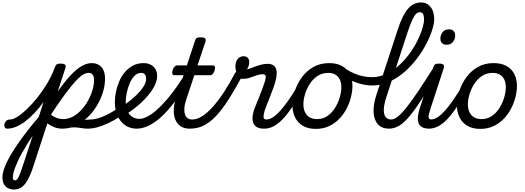

<svg xmlns="http://www.w3.org/2000/svg" viewBox="-190 -1035 4294 1570"><path d="M534 17Q508 17 487.5 14Q467 11 447.5 8.5Q428 6 406.5 6.5Q385 7 356 15L361 -20Q382 -29 408.5 -36Q435 -43 462 -48Q489 -53 513 -55.5Q537 -58 553 -58Q562 -58 565 -46.5Q568 -35 565 -20.5Q562 -6 554 5.5Q546 17 534 17ZM-131 17Q-145 17 -151 5.5Q-157 -6 -154 -20.5Q-151 -35 -139 -46.5Q-127 -58 -106 -58Q-82 -58 -45.5 -81.5Q-9 -105 33.5 -146Q76 -187 118.5 -240.5Q161 -294 197 -355Q233 -416 256 -478L258 -483Q265 -503 274.5 -509Q284 -515 303 -515Q334 -515 342.5 -505.5Q351 -496 344 -476L282 -287Q341 -370 389 -421Q437 -472 479 -495.5Q521 -519 561 -519Q611 -519 640 -486Q669 -453 669 -393Q669 -337 651 -279Q633 -221 600.5 -168Q568 -115 524.5 -73.5Q481 -32 429 -7.5Q377 17 321 17Q284 17 253.5 5Q223 -7 197 -26L85 318Q60 395 35.5 438Q11 481 -16.5 498Q-44 515 -79 515Q-98 515 -119.5 506Q-141 497 -155.5 475Q-170 453 -170 414Q-170 389 -161 359Q-152 329 -134.5 292Q-117 255 -91.5 213.5Q-66 172 -33 125Q0 78 40 27Q80 -24 127 -79L166 -201Q131 -152 93 -112Q55 -72 17 -43Q-21 -14 -58.5 1.5Q-96 17 -131 17ZM-85 417Q-85 429 -80.5 434.5Q-76 440 -68 440Q-61 440 -54 434.5Q-47 429 -39 414.5Q-31 400 -20.5 371Q-10 342 5 295L77 76Q50 115 28 151Q6 187 -12.5 220Q-31 253 -44 282Q-57 311 -66.5 336Q-76 361 -80.5 381Q-85 401 -85 417ZM226 -97Q250 -79 275 -70Q300 -61 327 -61Q369 -61 407 -82Q445 -103 476.5 -137.5Q508 -172 531 -214Q554 -256 566.5 -299.5Q579 -343 579 -381Q579 -410 567.5 -424.5Q556 -439 533 -439Q516 -439 496.5 -429Q477 -419 452 -395.5Q427 -372 394.5 -332.5Q362 -293 320.5 -235Q279 -177 226 -97Z M534 17Q515 17 508.5 5.5Q502 -6 505.5 -20.5Q509 -35 521 -46.5Q533 -58 552 -58Q593 -58 649.5 -81Q706 -104 776 -150Q788 -158 798 -153Q808 -148 813.5 -136Q819 -124 817 -111Q815 -98 804 -90Q745 -51 694.5 -27.5Q644 -4 603.5 6.5Q563 17 534 17Z M776 -143Q794 -154 811 -166Q828 -178 845 -190Q890 -223 926 -258Q962 -293 983.5 -327Q1005 -361 1005 -390Q1005 -413 995 -426Q985 -439 965 -439Q951 -439 944.5 -451Q938 -463 940 -479Q942 -495 953.5 -507Q965 -519 986 -519Q1016 -519 1041 -506.5Q1066 -494 1080.5 -470.5Q1095 -447 1095 -414Q1095 -369 1066.5 -319.5Q1038 -270 991 -221.5Q944 -173 886 -131Q867 -118 847 -104.5Q827 -91 807 -79Z M929 17Q894 17 865.5 6Q837 -5 815.5 -25Q794 -45 779 -72Q764 -99 756.5 -131Q749 -163 749 -199Q749 -237 757.5 -280.5Q766 -324 783.5 -366Q801 -408 829 -442.5Q857 -477 896 -498Q935 -519 986 -519Q1000 -519 1006.5 -507Q1013 -495 1010.5 -479Q1008 -463 996.5 -451Q985 -439 964 -439Q933 -439 909 -414Q885 -389 869.5 -351.5Q854 -314 846 -273.5Q838 -233 838 -201Q838 -174 844.5 -149Q851 -124 864.5 -105Q878 -86 900 -74.5Q922 -63 953 -63Q991 -63 1048.5 -102Q1106 -141 1181 -229Q1256 -317 1344 -463Q1349 -471 1359.5 -465Q1370 -459 1378 -448.5Q1386 -438 1381 -430Q1312 -303 1248.5 -216.5Q1185 -130 1128.5 -79Q1072 -28 1022 -5.5Q972 17 929 17Z M1361 17Q1314 17 1284.5 -4.5Q1255 -26 1242 -61.5Q1229 -97 1231 -141Q1233 -185 1248 -230L1311 -420H1235Q1224 -420 1220 -430Q1216 -440 1221 -460Q1227 -480 1237 -490Q1247 -500 1258 -500H1338L1403 -698Q1409 -718 1418.5 -724Q1428 -730 1448 -730Q1480 -730 1488 -720.5Q1496 -711 1489 -691L1425 -500H1551Q1562 -500 1566.5 -490.5Q1571 -481 1565 -460Q1560 -441 1550 -430.5Q1540 -420 1529 -420H1399L1333 -221Q1319 -179 1317.5 -148Q1316 -117 1323.5 -97Q1331 -77 1346 -67.5Q1361 -58 1380 -58Q1394 -58 1401 -46.5Q1408 -35 1406 -20.5Q1404 -6 1393 5.5Q1382 17 1361 17Z M1365 17Q1346 17 1339.5 5.5Q1333 -6 1336.5 -20.5Q1340 -35 1352 -46.5Q1364 -58 1383 -58Q1422 -58 1464.5 -85.5Q1507 -113 1552 -163.5Q1597 -214 1642 -283Q1687 -352 1730 -434Q1735 -445 1748.5 -449.5Q1762 -454 1775.5 -452Q1789 -450 1795.5 -442Q1802 -434 1794 -419Q1742 -324 1693 -244Q1644 -164 1594 -105.5Q1544 -47 1488 -15Q1432 17 1365 17Z M1970 17Q1926 17 1905 1Q1884 -15 1878 -40Q1872 -65 1876.5 -91.5Q1881 -118 1888 -138Q1892 -150 1903 -177Q1914 -204 1928 -238.5Q1942 -273 1955.5 -309Q1969 -345 1978 -375Q1986 -405 1981.5 -416.5Q1977 -428 1956 -428Q1933 -428 1907 -418.5Q1881 -409 1853 -399.5Q1825 -390 1794 -390Q1776 -390 1763 -405Q1750 -420 1742.5 -443.5Q1735 -467 1735 -493Q1735 -514 1742 -532.5Q1749 -551 1764.5 -563Q1780 -575 1804 -575Q1824 -575 1836 -562Q1848 -549 1848 -529Q1848 -516 1844.5 -500.5Q1841 -485 1830 -469Q1839 -469 1856.5 -475.5Q1874 -482 1897.5 -491Q1921 -500 1947.5 -506.5Q1974 -513 2000 -513Q2031 -513 2049.5 -498Q2068 -483 2072 -452.5Q2076 -422 2063 -373Q2056 -345 2042.5 -308.5Q2029 -272 2014.5 -235.5Q2000 -199 1988.5 -169.5Q1977 -140 1973 -126Q1964 -96 1965 -77Q1966 -58 1989 -58Q2003 -58 2009.5 -46.5Q2016 -35 2014.5 -20.5Q2013 -6 2002 5.5Q1991 17 1970 17Z M1970 17Q1956 17 1949 5.5Q1942 -6 1943.5 -20.5Q1945 -35 1956 -46.5Q1967 -58 1988 -58Q2014 -58 2043 -77Q2072 -96 2102.5 -130Q2133 -164 2165 -210Q2197 -256 2230 -310Q2238 -323 2252 -321Q2266 -319 2275 -308.5Q2284 -298 2276 -285Q2233 -210 2194.5 -153Q2156 -96 2119.5 -58.5Q2083 -21 2046.5 -2Q2010 17 1970 17Z M2392 19Q2330 19 2287 -6Q2244 -31 2222.5 -75.5Q2201 -120 2201 -176Q2201 -229 2220 -288.5Q2239 -348 2276.5 -400.5Q2314 -453 2370.5 -486Q2427 -519 2502 -519Q2564 -519 2606.5 -495.5Q2649 -472 2670.5 -429.5Q2692 -387 2692 -331Q2692 -291 2680.5 -243.5Q2669 -196 2645.5 -149.5Q2622 -103 2586 -65Q2550 -27 2501.5 -4Q2453 19 2392 19ZM2402 -61Q2451 -61 2488 -87Q2525 -113 2550 -153.5Q2575 -194 2588 -238.5Q2601 -283 2601 -321Q2601 -360 2588 -386Q2575 -412 2551 -425.5Q2527 -439 2494 -439Q2444 -439 2406 -413.5Q2368 -388 2342.5 -348Q2317 -308 2304 -264Q2291 -220 2291 -183Q2291 -144 2304.5 -116.5Q2318 -89 2343 -75Q2368 -61 2402 -61Z M2854 -336Q2798 -336 2736.5 -355.5Q2675 -375 2613 -416Q2599 -425 2598 -436.5Q2597 -448 2604 -457.5Q2611 -467 2621 -471Q2631 -475 2639 -470Q2676 -447 2712 -432Q2748 -417 2783.5 -410.5Q2819 -404 2853 -404Q2897 -404 2939 -419Q2981 -434 3019 -459Q3057 -484 3091 -517.5Q3125 -551 3154 -589.5Q3183 -628 3205.5 -668.5Q3228 -709 3244 -747.5Q3260 -786 3269 -820.5Q3278 -855 3278 -880Q3278 -895 3290.5 -902.5Q3303 -910 3319.5 -910Q3336 -910 3348.5 -902.5Q3361 -895 3361 -880Q3361 -852 3351 -814Q3341 -776 3322.5 -732Q3304 -688 3277 -642Q3250 -596 3216 -551.5Q3182 -507 3141.5 -468.5Q3101 -430 3055 -400Q3009 -370 2958.5 -353Q2908 -336 2854 -336Z M2990 17Q2934 17 2901.5 -17.5Q2869 -52 2865 -114.5Q2861 -177 2888 -260L3062 -792Q3100 -909 3145 -962Q3190 -1015 3254 -1015Q3286 -1015 3310 -998Q3334 -981 3347 -951Q3360 -921 3360 -880Q3360 -861 3347.5 -852Q3335 -843 3318.5 -843Q3302 -843 3289.5 -852Q3277 -861 3277 -880Q3277 -897 3274 -909Q3271 -921 3264 -928Q3257 -935 3243 -935Q3227 -935 3212.5 -921.5Q3198 -908 3181.5 -872.5Q3165 -837 3143 -772L2970 -243Q2950 -183 2948.5 -141Q2947 -99 2963 -78.5Q2979 -58 3009 -58Q3023 -58 3030 -46.5Q3037 -35 3035 -20.5Q3033 -6 3022 5.5Q3011 17 2990 17Z M2991 17Q2977 17 2970 5.5Q2963 -6 2964.5 -20.5Q2966 -35 2977 -46.5Q2988 -58 3009 -58Q3033 -58 3063.5 -82Q3094 -106 3135 -157.5Q3176 -209 3232 -292.5Q3288 -376 3363 -495Q3372 -509 3386.5 -507Q3401 -505 3410 -494Q3419 -483 3411 -470Q3326 -326 3264.5 -231.5Q3203 -137 3157 -82.5Q3111 -28 3071.5 -5.5Q3032 17 2991 17Z M3321 17Q3277 17 3255.5 1Q3234 -15 3229 -40.5Q3224 -66 3229 -94.5Q3234 -123 3242 -148L3352 -483Q3359 -503 3368.5 -509Q3378 -515 3397 -515Q3428 -515 3436.5 -505.5Q3445 -496 3438 -476L3331 -149Q3313 -96 3314.5 -77Q3316 -58 3339 -58Q3353 -58 3360 -46.5Q3367 -35 3365.5 -20.5Q3364 -6 3353 5.5Q3342 17 3321 17ZM3459 -669Q3439 -669 3425 -682Q3411 -695 3411 -720Q3411 -747 3428.5 -771Q3446 -795 3483 -795Q3504 -795 3518 -782.5Q3532 -770 3532 -744Q3532 -717 3514.5 -693Q3497 -669 3459 -669Z M3316 17Q3302 17 3295 5.5Q3288 -6 3289.5 -20.5Q3291 -35 3302 -46.5Q3313 -58 3334 -58Q3360 -58 3389 -77Q3418 -96 3448.5 -130Q3479 -164 3511 -210Q3543 -256 3576 -310Q3584 -323 3598 -321Q3612 -319 3621 -308.5Q3630 -298 3622 -285Q3579 -210 3540.5 -153Q3502 -96 3465.5 -58.5Q3429 -21 3392.5 -2Q3356 17 3316 17Z M3737 19Q3675 19 3632 -6Q3589 -31 3567.5 -75.5Q3546 -120 3546 -176Q3546 -229 3565 -288.5Q3584 -348 3621.5 -400.5Q3659 -453 3715.5 -486Q3772 -519 3847 -519Q3909 -519 3951.5 -495.5Q3994 -472 4015.5 -429.5Q4037 -387 4037 -331Q4037 -291 4025.5 -243.5Q4014 -196 3990.5 -149.5Q3967 -103 3931 -65Q3895 -27 3846.5 -4Q3798 19 3737 19ZM3747 -61Q3796 -61 3833 -87Q3870 -113 3895 -153.5Q3920 -194 3933 -238.5Q3946 -283 3946 -321Q3946 -360 3933 -386Q3920 -412 3896 -425.5Q3872 -439 3839 -439Q3789 -439 3751 -413.5Q3713 -388 3687.5 -348Q3662 -308 3649 -264Q3636 -220 3636 -183Q3636 -144 3649.5 -116.5Q3663 -89 3688 -75Q3713 -61 3747 -61Z"/></svg>

Font: Playwrite CA
Style: Regular
Weight: 400
Designer: Veronika Burian, José Scaglione
Foundry: TypeTogether
Version: Version 1.002